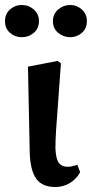

<svg xmlns="http://www.w3.org/2000/svg" viewBox="-29 -735 368 769"><path d="M58 -586Q31 -586 11 -603.5Q-9 -621 -9 -650Q-9 -679 11 -697Q31 -715 58 -715Q86 -715 106.5 -697Q127 -679 127 -650Q127 -621 106.5 -603.5Q86 -586 58 -586ZM252 -586Q225 -586 204 -603.5Q183 -621 183 -650Q183 -679 204 -697Q225 -715 252 -715Q279 -715 299 -697Q319 -679 319 -650Q319 -621 299 -603.5Q279 -586 252 -586ZM192 14Q140 14 116 -19.5Q92 -53 90 -126L83 -468L202 -491L215 -481Q208 -379 203 -315.5Q198 -252 195.5 -212Q193 -172 193 -140Q195 -97 207 -82Q219 -67 242 -67Q252 -67 262 -69.5Q272 -72 281 -75L292 -45Q277 -18 251 -2Q225 14 192 14Z"/></svg>

Font: Source Serif Pro Semibold
Style: Regular
Weight: 600
Designer: Frank Grießhammer
Foundry: Adobe Systems Incorporated
Version: Version 3.000;hotconv 1.0.109;makeotfexe 2.5.65596